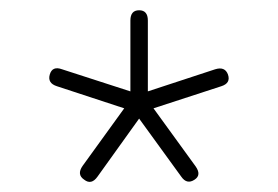

<svg xmlns="http://www.w3.org/2000/svg" viewBox="-20 -720 542 374"><path d="M170 -376Q158 -359 144 -370Q129 -380 141 -397L222 -509L91 -552Q72 -558 77 -575Q82 -592 101 -585L234 -542V-680Q234 -700 251 -700Q268 -700 268 -680V-542L399 -585Q418 -591 424 -575Q430 -558 411 -552L279 -509L361 -396Q373 -379 359 -370Q344 -360 333 -376L251 -489Z"/></svg>

Font: Zen Maru Gothic Light
Style: Regular
Weight: 300
Designer: Yoshimichi Ohira
Foundry: Positype
Version: Version 1.001